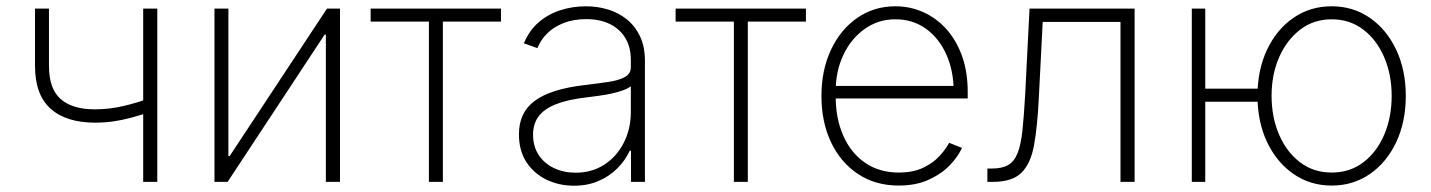

<svg xmlns="http://www.w3.org/2000/svg" viewBox="-20 -573 4509 605"><path d="M279.8 -186.5Q188.5 -186.5 139.4 -230.5Q90.3 -274.4 90.3 -365.7V-545.9H134.3V-365.7Q134.3 -293 171.4 -260.7Q208.5 -228.5 278.3 -228.5Q324.7 -228.5 369.4 -239Q414.1 -249.5 460.4 -266.6V-222.7Q424.3 -210.4 394.3 -202.4Q364.3 -194.3 336.7 -190.4Q309.1 -186.5 279.8 -186.5ZM431.2 0V-545.9H475.6V0Z M1051.3 0H1006.8V-463.9H1002.9L697.3 0H655.8V-545.9H699.7V-81.1H703.6L1010.3 -545.9H1051.3Z M1331.5 0V-504.9H1147.9V-545.9H1558.6V-504.9H1375.5V0Z M1788.6 12.2Q1741.7 12.2 1702.1 -6.8Q1662.6 -25.9 1638.9 -62Q1615.2 -98.1 1615.2 -149.9Q1615.2 -184.1 1627.4 -210.2Q1639.6 -236.3 1664.8 -255.1Q1689.9 -273.9 1729.5 -286.4Q1769 -298.8 1823.7 -305.2Q1865.2 -310.1 1897.7 -314.9Q1930.2 -319.8 1949 -330.3Q1967.8 -340.8 1967.8 -361.3V-383.8Q1967.8 -423.8 1950.9 -452.4Q1934.1 -481 1902.6 -496.8Q1871.1 -512.7 1827.1 -512.7Q1788.1 -512.7 1757.3 -501Q1726.6 -489.3 1705.3 -468.8Q1684.1 -448.2 1673.3 -421.4L1630.9 -436.5Q1647 -476.1 1676.5 -502Q1706.1 -527.8 1744.9 -540.5Q1783.7 -553.2 1826.2 -553.2Q1862.8 -553.2 1896.2 -543Q1929.7 -532.7 1955.8 -511.5Q1981.9 -490.2 1997.1 -457.8Q2012.2 -425.3 2012.2 -380.9V0H1968.3V-98.1H1964.4Q1950.2 -67.4 1925.3 -42.5Q1900.4 -17.6 1866 -2.7Q1831.5 12.2 1788.6 12.2ZM1793.9 -28.8Q1844.7 -28.8 1883.8 -54Q1922.9 -79.1 1945.3 -122.8Q1967.8 -166.5 1967.8 -221.2V-301.3Q1959.5 -294.4 1944.1 -288.8Q1928.7 -283.2 1909.4 -278.8Q1890.1 -274.4 1869.1 -271.5Q1848.1 -268.6 1828.1 -266.1Q1768.6 -259.3 1731.4 -244.4Q1694.3 -229.5 1677 -206.1Q1659.7 -182.6 1659.7 -148.4Q1659.7 -111.8 1677.2 -85Q1694.8 -58.1 1725.3 -43.5Q1755.9 -28.8 1793.9 -28.8Z M2292.5 0V-504.9H2108.9V-545.9H2519.5V-504.9H2336.4V0Z M2812 11.7Q2738.3 11.7 2683.3 -24.9Q2628.4 -61.5 2598.4 -125.2Q2568.4 -189 2568.4 -270.5Q2568.4 -352.1 2598.4 -416Q2628.4 -480 2681.2 -516.6Q2733.9 -553.2 2801.3 -553.2Q2847.7 -553.2 2888.9 -534.9Q2930.2 -516.6 2961.7 -481.7Q2993.2 -446.8 3011.2 -397Q3029.3 -347.2 3029.3 -283.2V-262.7H2596.2V-302.2H3005.4L2984.9 -286.6Q2984.9 -350.1 2961.9 -401.4Q2939 -452.6 2897.7 -482.4Q2856.4 -512.2 2801.3 -512.2Q2747.6 -512.2 2704.8 -481.9Q2662.1 -451.7 2637.7 -400.4Q2613.3 -349.1 2613.3 -286.1V-268.1Q2613.3 -199.7 2637 -145.8Q2660.6 -91.8 2705.3 -60.5Q2750 -29.3 2812 -29.3Q2856.9 -29.3 2888.4 -44.2Q2919.9 -59.1 2940.2 -81.1Q2960.4 -103 2970.7 -123L3011.2 -106.9Q2999 -79.6 2972.7 -52.2Q2946.3 -24.9 2906.2 -6.6Q2866.2 11.7 2812 11.7Z M3091.3 0V-42H3106Q3137.7 -42 3156.7 -53Q3175.8 -64 3186.3 -90.1Q3196.8 -116.2 3201.7 -161.6Q3206.5 -207 3210.4 -275.9L3224.1 -545.9H3555.2V0H3510.7V-503.9H3265.6L3253.4 -265.1Q3249 -174.3 3238.3 -115.5Q3227.5 -56.6 3198.2 -28.3Q3168.9 0 3109.4 0Z M3735.4 0V-545.9H3777.8V0ZM3766.1 -252.4V-293.5H3965.8V-252.4ZM4176.3 11.7Q4108.4 11.7 4055.7 -24.9Q4002.9 -61.5 3972.7 -125.2Q3942.4 -189 3942.4 -271Q3942.4 -353 3972.7 -416.7Q4002.9 -480.5 4055.7 -516.8Q4108.4 -553.2 4176.3 -553.2Q4243.7 -553.2 4296.4 -516.8Q4349.1 -480.5 4379.4 -416.5Q4409.7 -352.5 4409.7 -271Q4409.7 -189 4379.6 -125.2Q4349.6 -61.5 4296.9 -24.9Q4244.1 11.7 4176.3 11.7ZM4176.3 -29.3Q4233.4 -29.3 4275.9 -61.5Q4318.4 -93.8 4341.8 -148.7Q4365.2 -203.6 4365.2 -271Q4365.2 -337.9 4341.6 -392.8Q4317.9 -447.8 4275.4 -480Q4232.9 -512.2 4176.3 -512.2Q4119.6 -512.2 4077.1 -479.7Q4034.7 -447.3 4010.7 -392.8Q3986.8 -338.4 3986.8 -271Q3986.8 -203.6 4010.5 -148.7Q4034.2 -93.8 4076.7 -61.5Q4119.1 -29.3 4176.3 -29.3Z"/></svg>

Font: Inter ExtraLight
Style: Regular
Weight: 250
Designer: Rasmus Andersson
Foundry: rsms
Version: Version 4.001;git-66647c0bb